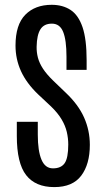

<svg xmlns="http://www.w3.org/2000/svg" viewBox="-20 -761 419 791"><path d="M203.6 9.8Q126 9.8 87.6 -39.6Q49.3 -88.9 49.3 -200.7V-259.3H135.7V-206.5Q135.7 -139.2 150.9 -103.3Q166 -67.4 198.2 -67.4Q231.4 -67.4 246.3 -88.6Q261.2 -109.9 261.2 -165.5Q261.2 -191.9 255.1 -217.8Q249 -243.7 233.6 -269.5Q218.3 -295.4 189.9 -322.8L136.7 -372.6Q88.9 -418.5 66.4 -468Q43.9 -517.6 43.9 -573.2Q43.9 -659.2 84.2 -700.2Q124.5 -741.2 192.9 -741.2Q238.3 -741.2 270.8 -720Q303.2 -698.7 320.1 -648.9Q336.9 -599.1 336.9 -512.7V-473.1H253.9V-527.3Q253.9 -595.7 240.2 -629.6Q226.6 -663.6 193.8 -663.6Q161.1 -663.6 146.5 -640.1Q131.8 -616.7 130.9 -568.8Q130.4 -545.9 136.2 -523.4Q142.1 -501 157.2 -477.8Q172.4 -454.6 199.2 -428.7L251 -378.9Q302.7 -330.1 326.4 -276.9Q350.1 -223.6 350.1 -164.1Q350.1 -84.5 314.7 -37.4Q279.3 9.8 203.6 9.8Z"/></svg>

Font: AntonioLight
Style: Regular
Weight: 300
Designer: Vernon Adams
Foundry: Vernon Adams
Version: Version 1.002